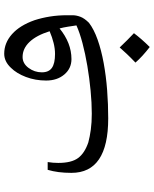

<svg xmlns="http://www.w3.org/2000/svg" viewBox="68 -728 713 888"><g transform="rotate(-90 424.0 -284.5)"><path d="M320 -140Q194 -140 131 -182.5Q68 -225 68 -310Q68 -342 71.5 -369Q75 -396 82 -420H118Q116 -408 115 -395.5Q114 -383 114 -371Q114 -310 136.5 -279.5Q159 -249 209 -232Q235 -225 268 -220.5Q301 -216 342 -216Q392 -216 449 -221.5Q506 -227 562.5 -236.5Q619 -246 668 -259Q717 -272 750 -287Q747 -307 744 -326.5Q741 -346 736 -365Q703 -338 667.5 -324Q632 -310 594 -310Q551 -310 523 -343Q495 -376 495 -427Q495 -477 511.5 -520.5Q528 -564 554 -590Q583 -621 619 -621Q669 -621 709.5 -585Q750 -549 774 -481Q785 -447 791 -409.5Q797 -372 797 -331Q797 -320 797 -304Q797 -288 790 -269Q783 -250 762 -229Q732 -206 684 -189Q636 -172 576 -161Q516 -150 450.5 -145Q385 -140 320 -140ZM618 -386Q642 -386 668.5 -392.5Q695 -399 723 -411Q704 -472 673.5 -504Q643 -536 604 -536Q574 -536 553.5 -508.5Q533 -481 533 -447Q533 -415 553.5 -400.5Q574 -386 618 -386ZM650 52Q628 35 610 18.5Q592 2 578 -14Q601 -36 618 -54Q635 -72 648 -87Q683 -50 714 -21Q702 -5 686 13.5Q670 32 650 52Z"/></g></svg>

Font: Noto Naskh Arabic UI
Style: Regular
Weight: 400
Designer: Monotype Design Team, David Williams, Mohamad Dakak and Nizar Qandah
Foundry: Monotype Imaging Inc.
Version: Version 2.014